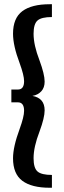

<svg xmlns="http://www.w3.org/2000/svg" viewBox="-20 -760 298 899"><path d="M223.1 59.1V119.1H212.9Q128.4 119.1 84.7 86.7Q41 54.2 41 -19Q41 -72.3 71.8 -155.8Q92.8 -213.4 92.8 -241.2Q92.8 -280.8 64 -280.8H33.2V-340.8H64Q92.8 -340.8 92.8 -379.9Q92.8 -407.2 71.8 -464.8Q41 -546.4 41 -602.1Q41 -675.3 84.7 -707.8Q128.4 -740.2 212.9 -740.2H223.1V-680.2Q174.3 -680.2 155.8 -664.1Q137.2 -647.9 137.2 -602.1Q137.2 -548.8 165 -477.1Q189 -412.1 189 -377.9Q189 -349.6 173.3 -332.5Q157.7 -315.4 131.8 -311Q189 -300.8 189 -243.2Q189 -209 165 -144Q137.2 -72.3 137.2 -19Q137.2 26.9 155.8 43Q174.3 59.1 223.1 59.1Z"/></svg>

Font: Margherita Bold
Style: Regular
Weight: 700
Designer: James Puckett
Foundry: Dunwich Type Founders
Version: Version 1.008;hotconv 1.0.109;makeotfexe 2.5.65596